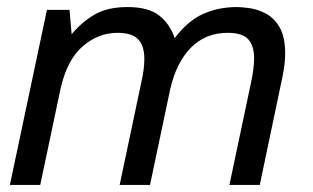

<svg xmlns="http://www.w3.org/2000/svg" viewBox="-20 -524 886 544"><path d="M8 0 113 -496H177L183 -427Q212 -462 248.5 -483Q285 -504 341 -504Q400 -504 430.5 -480.5Q461 -457 475 -416Q512 -465 555.5 -484.5Q599 -504 651 -504Q664 -504 686.5 -501Q709 -498 732.5 -486Q756 -474 772 -447Q788 -420 788 -372Q788 -342 779 -300L716 0H630L691 -289Q700 -330 700 -359Q700 -394 683.5 -412.5Q667 -431 625 -431Q562 -431 520.5 -388.5Q479 -346 462 -270L405 0H319L380 -289Q389 -328 389 -357Q389 -394 371.5 -412.5Q354 -431 313 -431Q258 -431 213.5 -392Q169 -353 151 -270L94 0Z"/></svg>

Font: Atkinson Hyperlegible
Style: Italic
Weight: 400
Italic angle: -12°
Designer: Elliott Scott, Megan Eiswerth, Linus Boman, Theodore Petrosky
Foundry: Braille Institute
Version: Version 1.006; ttfautohint (v1.8.3)